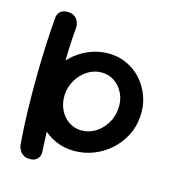

<svg xmlns="http://www.w3.org/2000/svg" viewBox="-99 -734 756 819"><g transform="rotate(15 279.0 -324.0)"><path d="M279 -82.1Q234.4 -82.1 196.3 -99.1Q158.2 -116 130.8 -146.2Q103.2 -176.4 89.8 -216.1Q76.4 -255.9 79.8 -301.5Q83.8 -347.1 103.9 -387.2Q124 -427.2 156.4 -457.6Q188.8 -488 229.5 -504.9Q270.2 -521.9 314.9 -521.9Q359.9 -521.9 397.9 -503.8Q436 -485.8 463.2 -454.2Q490.4 -422.8 504.3 -381.8Q518.2 -340.8 514.2 -295.1Q510.9 -249.5 490.6 -210.7Q470.2 -171.9 437.9 -143Q405.5 -114.1 364.8 -98.1Q324 -82.1 279 -82.1ZM104.5 0Q88.1 0 77.9 -6.4Q67.6 -12.9 62.3 -21.6Q57 -30.2 54.9 -36.5Q52.9 -42.8 52.9 -42.8Q48.9 -85.8 46.4 -141.2Q43.9 -196.8 43.2 -258.7Q42.5 -320.6 43.7 -383.2Q44.9 -445.9 47.9 -504.4Q50.9 -562.9 54.9 -610.9Q54.9 -610.9 55.9 -616.7Q57 -622.5 61.1 -629.6Q65.1 -636.6 74.6 -642.2Q84.1 -647.9 100.4 -647.9Q117.1 -647.5 127.1 -641.8Q137.1 -636.1 142.4 -627.8Q147.8 -619.4 149.9 -611.2Q152 -603 152 -597.3Q152 -591.6 152 -591.6Q148 -550.6 146 -497.5Q144 -444.4 143.5 -384.4Q143 -324.4 143.5 -262.9Q144 -201.4 145.7 -143.5Q147.4 -85.6 150 -37.8Q150 -37.8 149.1 -31.9Q148.2 -26.1 144 -18.7Q139.8 -11.2 130.5 -5.4Q121.2 0.4 104.5 0ZM287.2 -174.6Q320.2 -174.6 348.4 -192.2Q376.6 -209.8 394.9 -239.8Q413.1 -269.8 415.4 -305.5Q418.2 -341.6 404.3 -371.1Q390.4 -400.6 365.2 -418.2Q340.1 -435.8 307.1 -435.8Q274.1 -435.8 246.2 -418.2Q218.4 -400.6 200.1 -371.1Q181.9 -341.6 179 -305.5Q176.8 -269.8 190.4 -239.8Q204 -209.8 229.6 -192.2Q255.2 -174.6 287.2 -174.6Z"/></g></svg>

Font: Sour Gummy Black
Style: Regular
Weight: 900
Version: Version 1.000